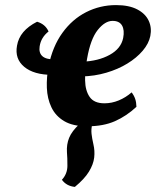

<svg xmlns="http://www.w3.org/2000/svg" viewBox="-20 -487 626 754"><path d="M322.5 9Q266.4 9 232.3 -11.2Q198.1 -31.4 181.9 -65.7Q165.6 -100 164 -142Q162.4 -184.1 170.9 -227.8Q186.4 -304.5 225 -357.9Q263.6 -411.4 318.2 -439.2Q372.9 -467 435.6 -467Q486.6 -467 518.8 -450.2Q550.9 -433.5 563.8 -405.9Q576.8 -378.3 570.3 -345.6Q564.3 -315.7 540.4 -287.7Q516.5 -259.6 479.9 -237.3Q443.4 -214.9 397.3 -201.4Q351.2 -187.8 300.4 -186.8L303.4 -244.7Q366.2 -247.1 410.7 -271.6Q455.2 -296 463.7 -337.8Q469.7 -368.8 459.2 -386.9Q448.7 -405 422.2 -405Q392.2 -405 363.8 -369.3Q335.4 -333.7 322 -256.7Q313.4 -212 314.2 -171.6Q314.9 -131.1 332.2 -106.2Q349.5 -81.3 390.1 -81.3Q418.8 -81.3 446.4 -92.7Q474 -104.1 496.9 -124.2Q506.4 -111.9 510.9 -98.6Q515.4 -85.4 515.8 -67.5Q476.9 -31.3 431.4 -11.1Q385.8 9 322.5 9ZM185.6 -193Q113.1 -193 75.2 -224.5Q37.3 -256 46.8 -307.7Q51.8 -337.5 71.4 -360.8Q91 -384.1 125.6 -401.7Q158 -392.1 170.7 -363.4Q155.7 -351.5 147.2 -337.3Q138.6 -323.2 135.7 -305.1Q131.8 -279.9 146.1 -266.7Q160.4 -253.4 195.4 -253.4ZM274 247Q241 243.7 223.1 219Q244.4 196 244.7 164.8Q244.9 133.6 242.9 110.2Q241 80.2 251.5 54.2Q262 28.1 292.3 0H342.3Q337.5 20.6 339.5 38.6Q341.5 56.6 346.9 80.2Q352.9 105.3 349.9 131.9Q346.8 158.4 329.3 187.1Q311.8 215.8 274 247Z"/></svg>

Font: Vollkorn
Style: Italic
Weight: 400
Italic angle: -11°
Designer: Friedrich Althausen
Foundry: Friedrich Althausen
Version: Version 5.001